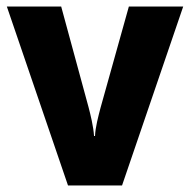

<svg xmlns="http://www.w3.org/2000/svg" viewBox="-20 -570 584 590"><path d="M189 0H355L543 -550H376L289 -239C282 -212 273 -179 272 -152H269C267 -182 258 -218 252 -241L168 -550H1Z"/></svg>

Font: Noto Sans Myanmar UI SemiCondensed ExtraBold
Style: Regular
Weight: 800
Width: 4
Designer: Monotype Design Team
Foundry: Monotype Imaging Inc.
Version: Version 2.103